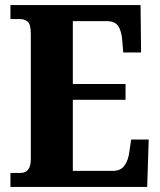

<svg xmlns="http://www.w3.org/2000/svg" viewBox="-20 -734 627 754"><path d="M21 0V-55H61Q101 -55 101 -109V-600Q101 -639 88.5 -649Q76 -659 60 -659H21V-714H532L534 -528H464L460 -576Q457 -613 444 -632Q431 -651 399 -651H266V-404H473V-342H266V-63H424Q454 -63 469 -84Q484 -105 488 -138L495 -186H564L558 0Z"/></svg>

Font: Noto Serif Armenian Condensed ExtraBold
Style: Regular
Weight: 800
Width: 3
Designer: Monotype Design Team
Foundry: Monotype Imaging Inc.
Version: Version 2.008; ttfautohint (v1.8.4.7-5d5b)